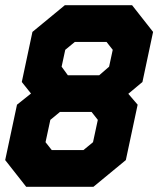

<svg xmlns="http://www.w3.org/2000/svg" viewBox="-35 -720 610 740"><path d="M66 0 -15 -103 30.5 -316.5 84.5 -359.5 49 -404 90 -597 215 -700H474L555 -597L514 -404L459.5 -358.5L495.5 -316.5L450 -103L325 0ZM115 -71 64 -137 97.5 -293 178.5 -360H367L420 -293L386.5 -137L308 -71ZM115 -71H308L386.5 -137L420 -293L367 -360L448.5 -427L477.5 -563.5L427 -629.5H234L155 -563.5L126 -427L178.5 -360L97.5 -293L64 -137ZM178.5 -360 126 -427 155 -563.5 234 -629.5H427L477.5 -563.5L448.5 -427L367 -360ZM164.5 -141.5H286.5L323.5 -172L342 -258L318 -288.5H196L159 -258L140.5 -172ZM226.5 -430H347.5L385.5 -463L399.5 -528L375.5 -558.5H253.5L216.5 -528L202.5 -463Z"/></svg>

Font: Tourney Thin Black
Style: Italic
Weight: 900
Italic angle: -12°
Version: Version 1.015